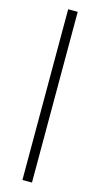

<svg xmlns="http://www.w3.org/2000/svg" viewBox="-141 -832 525 1009"><g transform="rotate(15 122.0 -327.5)"><path d="M96 136.4V-792.4H148V136.4Z"/></g></svg>

Font: Savate ExtraLight
Style: Regular
Weight: 200
Designer: Max Esnée
Foundry: Plomb Type
Version: Version 2.000